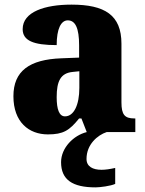

<svg xmlns="http://www.w3.org/2000/svg" viewBox="-20 -571 628 830"><path d="M187 10C254 10 280 -7 322 -59H332L355 0C298 14 244 68 244 130C244 206 293 239 393 239C412 239 459 233 478 224V155C456 160 436 163 419 163C381 163 354 149 354 116C354 53 402 13 441 0H565V-59H561C519 -59 505 -75 505 -129V-382C505 -506 433 -551 289 -551C174 -551 78 -520 78 -445C78 -395 125 -376 225 -376C225 -447 244 -483 273 -483C306 -483 322 -449 322 -375V-322L246 -319C107 -314 38 -264 38 -155C38 -43 105 10 187 10ZM261 -68C236 -68 225 -98 225 -151C225 -220 242 -255 294 -260L323 -263V-191C323 -117 299 -68 261 -68Z"/></svg>

Font: Noto Serif Devanagari SemiCondensed Black
Style: Regular
Weight: 900
Width: 4
Designer: Universal Thirst, Indian Type Foundry and the Monotype Design Team
Foundry: Monotype Imaging Inc.
Version: Version 2.004